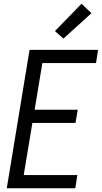

<svg xmlns="http://www.w3.org/2000/svg" viewBox="-20 -1000 541 1020"><path d="M16 0 137 -735H501L490 -665H205L164 -417H393L381 -347H152L106 -70H391L380 0ZM317 -795 272 -835 413 -980 466 -930Z"/></svg>

Font: Iosevka Oblique
Style: Regular
Weight: 400
Italic angle: -9°
Monospace: yes
Designer: Belleve Invis
Foundry: Belleve Invis
Version: Version 32.5.0; ttfautohint (v1.8.4)